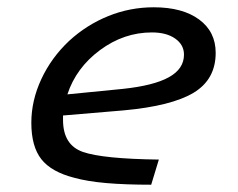

<svg xmlns="http://www.w3.org/2000/svg" viewBox="-20 -500 654 527"><path d="M416 -62 395 7Q324 7 272 2.5Q220 -2 184 -12Q121 -28 93.5 -63Q66 -98 66 -163Q66 -224 93.5 -283Q121 -342 170 -388Q218 -432 277.5 -456Q337 -480 402 -480Q481 -480 526.5 -446.5Q572 -413 572 -355Q572 -282 511.5 -245.5Q451 -209 319 -197L153 -183Q153 -180 153 -177Q153 -174 153 -171Q153 -102 207.5 -83Q262 -64 416 -62ZM485 -350Q485 -377 461 -394Q437 -411 397 -411Q320 -411 254.5 -362.5Q189 -314 165 -241L317 -256Q402 -265 443.5 -288Q485 -311 485 -350Z"/></svg>

Font: Intel One Mono
Style: Italic
Weight: 400
Italic angle: -16°
Monospace: yes
Designer: Fred Shallcrass
Foundry: Frere-Jones Type LLC
Version: Version 1.400;hotconv 1.1.0;makeotfexe 2.6.0;FJTRelease1.4